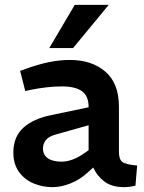

<svg xmlns="http://www.w3.org/2000/svg" viewBox="-20 -763 595 791"><path d="M196 8Q155 8 118 -7.5Q81 -23 58 -55Q35 -87 35 -135Q35 -199 76 -236.5Q117 -274 192 -289L345 -321V-323Q345 -367 318 -387Q291 -407 235 -407Q203 -407 169.5 -403Q136 -399 107 -393L84 -388L63 -471L88 -480Q138 -498 181.5 -507Q225 -516 268 -516Q358 -516 414 -468Q470 -420 470 -323V-137Q470 -106 484.5 -95.5Q499 -85 545 -81L538 2Q525 5 513 6.5Q501 8 492 8Q440 8 409.5 -15.5Q379 -39 364 -73L341 -52Q308 -22 269.5 -7Q231 8 196 8ZM234 -97Q254 -97 277 -105Q300 -113 323 -129L345 -144V-247L210 -209Q181 -201 169 -186Q157 -171 157 -151Q157 -125 177 -111Q197 -97 234 -97ZM183 -565 288 -743H428L281 -565Z"/></svg>

Font: REM Medium
Style: Regular
Weight: 500
Designer: Octavio Pardo
Foundry: Ashler Design
Version: Version 1.005;gftools[0.9.28]